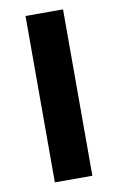

<svg xmlns="http://www.w3.org/2000/svg" viewBox="-77 -696 456 741"><g transform="rotate(-10 150.5 -326.0)"><path d="M77 0V-652H224V0Z"/></g></svg>

Font: TT Toshiba Sans
Style: Bold
Weight: 700
Designer: Paul D. Hunt
Foundry: Toshiba Corporation
Version: Version 2.020;PS 2.000;hotconv 1.0.86;makeotf.lib2.5.63406